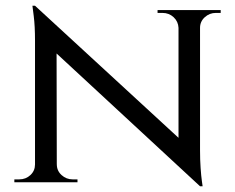

<svg xmlns="http://www.w3.org/2000/svg" viewBox="-20 -635 819 669"><path d="M102 -615 667 -95 677 14 113 -508ZM105 -62V0H30V-10Q30 -10 38.5 -10Q47 -10 47 -10Q70 -10 86 -25Q102 -40 102 -62ZM178 -62Q178 -40 194.5 -25Q211 -10 233 -10Q233 -10 241.5 -10Q250 -10 250 -10V0H175V-62ZM102 -615 177 -527 178 0H102V-493Q102 -544 97.5 -579.5Q93 -615 93 -615ZM677 -600V-111Q677 -78 679 -49.5Q681 -21 683.5 -3.5Q686 14 686 14H677L602 -75V-600ZM674 -538V-600H749V-590Q749 -590 740.5 -590Q732 -590 732 -590Q710 -590 693.5 -575Q677 -560 677 -538ZM602 -538Q601 -560 585 -575Q569 -590 546 -590Q546 -590 537.5 -590Q529 -590 529 -590V-600H604V-538Z"/></svg>

Font: Cinzel Eorzea
Style: Regular
Weight: 500
Designer: Natanael Gama
Version: Version 2.000